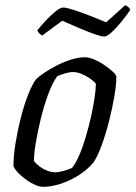

<svg xmlns="http://www.w3.org/2000/svg" viewBox="-20 -721 523 741"><path d="M146 0Q133 0 116.5 -7Q100 -14 83 -26Q66 -38 52.5 -51.5Q39 -65 32 -79Q32 -120 40 -169Q48 -218 60.5 -267Q73 -316 88.5 -355.5Q104 -395 119 -415Q130 -426 151.5 -440.5Q173 -455 199.5 -468.5Q226 -482 254.5 -491Q283 -500 308 -500Q322 -500 341 -492.5Q360 -485 379 -472.5Q398 -460 412 -447.5Q426 -435 429 -426Q429 -393 421 -347Q413 -301 400.5 -252Q388 -203 372.5 -160.5Q357 -118 340 -93Q316 -65 283.5 -44.5Q251 -24 215 -12Q179 0 146 0ZM193 -56Q201 -56 213 -58.5Q225 -61 237.5 -65Q250 -69 258 -73Q272 -90 285.5 -121Q299 -152 310.5 -191Q322 -230 331 -269.5Q340 -309 345 -343Q350 -377 350 -398Q341 -409 326 -419Q311 -429 294 -436Q277 -443 262 -443Q249 -443 233.5 -438.5Q218 -434 201 -427Q181 -399 165 -354.5Q149 -310 137 -261Q125 -212 118 -169Q111 -126 111 -100Q120 -88 133.5 -78Q147 -68 163 -62Q179 -56 193 -56ZM382 -580Q371 -580 343 -590Q315 -600 281 -614.5Q247 -629 220 -641L143 -584Q139 -586 133 -591Q127 -596 124 -604Q140 -624 159 -644Q178 -664 195.5 -678Q213 -692 224 -692Q235 -692 263.5 -683Q292 -674 326.5 -660.5Q361 -647 390 -635L463 -701Q471 -698 476.5 -692.5Q482 -687 483 -683Q468 -661 448.5 -637Q429 -613 411 -596.5Q393 -580 382 -580Z"/></svg>

Font: Texturina 12pt Light
Style: Italic
Weight: 300
Italic angle: -11°
Designer: Guillermo Torres Carreño
Foundry: Omnibus-Type
Version: Version 1.002